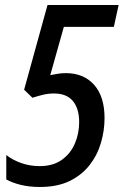

<svg xmlns="http://www.w3.org/2000/svg" viewBox="-20 -734 492 764"><path d="M139 10Q96 10 62 1.5Q28 -7 5 -20V-117Q31 -97 65 -85Q99 -73 138 -73Q191 -73 226 -98Q261 -123 278 -163Q295 -203 295 -248Q295 -302 270 -332Q245 -362 195 -362Q172 -362 151.5 -357Q131 -352 109 -345L76 -377L169 -714H452L433 -627H234L180 -435Q195 -438 210.5 -440.5Q226 -443 242 -443Q313 -443 354.5 -396.5Q396 -350 396 -264Q396 -214 381.5 -165Q367 -116 336 -76.5Q305 -37 256.5 -13.5Q208 10 139 10Z"/></svg>

Font: Noto Sans Condensed Medium
Style: Italic
Weight: 500
Width: 3
Italic angle: -12°
Designer: Monotype Design Team
Foundry: Monotype Imaging Inc.
Version: Version 2.013; ttfautohint (v1.8.4.7-5d5b)